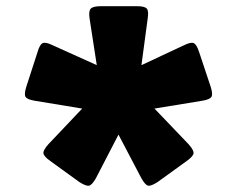

<svg xmlns="http://www.w3.org/2000/svg" viewBox="-20 -740 758 619"><path d="M289 -165Q277 -144 267.5 -141.5Q258 -139 236 -153L142 -221Q121 -236 120 -246Q119 -256 136 -275L245 -390L93 -415Q68 -419 62.5 -427.5Q57 -436 65 -461L101 -572Q108 -597 118 -601Q128 -605 150 -594L292 -530L269 -679Q265 -704 272.5 -712Q280 -720 305 -720H422Q447 -720 453.5 -712Q460 -704 456 -679L436 -530L573 -594Q595 -605 604.5 -601Q614 -597 622 -572L659 -461Q667 -436 661.5 -427.5Q656 -419 631 -415L478 -390L588 -275Q605 -256 604 -246Q603 -236 582 -221L488 -153Q466 -139 457 -141.5Q448 -144 436 -165L362 -306Z"/></svg>

Font: Bungee
Style: Regular
Weight: 400
Designer: David Jonathan Ross
Foundry: David Jonathan Ross
Version: Version 1.001;PS 1.0;hotconv 1.0.72;makeotf.lib2.5.5900